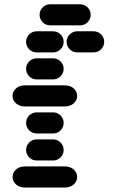

<svg xmlns="http://www.w3.org/2000/svg" viewBox="-20 -881 540 888"><path d="M96.7 -13.7H278.3Q305.7 -13.7 321.3 -28.3Q336.9 -43 336.9 -62.5Q336.9 -82 321.3 -96.7Q305.7 -111.3 278.3 -111.3H96.7Q69.3 -111.3 53.7 -96.7Q38.1 -82 38.1 -62.5Q38.1 -43 53.7 -28.3Q69.3 -13.7 96.7 -13.7ZM150.4 -138.7H224.6Q246.1 -138.7 260.3 -153.3Q274.4 -168 274.4 -187.5Q274.4 -207 260.3 -221.7Q246.1 -236.3 224.6 -236.3H150.4Q128.9 -236.3 114.7 -221.7Q100.6 -207 100.6 -187.5Q100.6 -168 114.7 -153.3Q128.9 -138.7 150.4 -138.7ZM150.4 -263.7H224.6Q246.1 -263.7 260.3 -278.3Q274.4 -293 274.4 -312.5Q274.4 -332 260.3 -346.7Q246.1 -361.3 224.6 -361.3H150.4Q128.9 -361.3 114.7 -346.7Q100.6 -332 100.6 -312.5Q100.6 -293 114.7 -278.3Q128.9 -263.7 150.4 -263.7ZM96.7 -388.7H278.3Q305.7 -388.7 321.3 -403.3Q336.9 -418 336.9 -437.5Q336.9 -457 321.3 -471.7Q305.7 -486.3 278.3 -486.3H96.7Q69.3 -486.3 53.7 -471.7Q38.1 -457 38.1 -437.5Q38.1 -418 53.7 -403.3Q69.3 -388.7 96.7 -388.7ZM150.4 -513.7H224.6Q246.1 -513.7 260.3 -528.3Q274.4 -543 274.4 -562.5Q274.4 -582 260.3 -596.7Q246.1 -611.3 224.6 -611.3H150.4Q128.9 -611.3 114.7 -596.7Q100.6 -582 100.6 -562.5Q100.6 -543 114.7 -528.3Q128.9 -513.7 150.4 -513.7ZM150.4 -638.7H224.6Q246.1 -638.7 260.3 -653.3Q274.4 -668 274.4 -687.5Q274.4 -707 260.3 -721.7Q246.1 -736.3 224.6 -736.3H150.4Q128.9 -736.3 114.7 -721.7Q100.6 -707 100.6 -687.5Q100.6 -668 114.7 -653.3Q128.9 -638.7 150.4 -638.7ZM337.9 -638.7H412.1Q433.6 -638.7 447.8 -653.3Q461.9 -668 461.9 -687.5Q461.9 -707 447.8 -721.7Q433.6 -736.3 412.1 -736.3H337.9Q316.4 -736.3 302.2 -721.7Q288.1 -707 288.1 -687.5Q288.1 -668 302.2 -653.3Q316.4 -638.7 337.9 -638.7ZM212.9 -763.7H349.6Q371.1 -763.7 385.3 -778.3Q399.4 -793 399.4 -812.5Q399.4 -832 385.3 -846.7Q371.1 -861.3 349.6 -861.3H212.9Q191.4 -861.3 177.2 -846.7Q163.1 -832 163.1 -812.5Q163.1 -793 177.2 -778.3Q191.4 -763.7 212.9 -763.7Z"/></svg>

Font: Workbench
Style: Regular
Weight: 400
Designer: Jens Kutilek
Foundry: Jens Kutilek
Version: Version 2.001